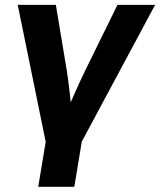

<svg xmlns="http://www.w3.org/2000/svg" viewBox="-20 -542 640 767"><path d="M165 36.6 50.8 -522.5H203.1L246.6 -261.2Q253.9 -213.9 259 -166.5Q264.2 -119.1 269.5 -70.8H235.8Q256.3 -119.1 277.1 -166.5Q297.9 -213.9 320.8 -261.2L449.2 -522.5H599.6L299.8 36.6ZM132.8 204.1 167 -2.4H311L276.9 204.1Z"/></svg>

Font: Inter 28pt
Style: Bold Italic
Weight: 700
Italic angle: -9.3988°
Designer: Rasmus Andersson
Foundry: rsms
Version: Version 4.001;git-66647c0bb